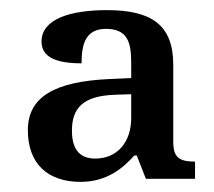

<svg xmlns="http://www.w3.org/2000/svg" viewBox="-20 -739 422 379"><path d="M139 -380C190 -380 222 -406 245 -432H250L268 -386H365V-420C333 -420 322 -429 322 -459V-611C322 -690 279 -719 191 -719C120 -719 62 -702 62 -657C62 -626 91 -614 141 -614C141 -652 149 -682 189 -682C233 -682 239 -654 239 -614V-585L196 -583C88 -578 35 -548 35 -482C35 -415 75 -380 139 -380ZM168 -426C142 -426 122 -439 122 -481C122 -525 143 -550 208 -552L239 -553V-506C239 -459 212 -426 168 -426Z"/></svg>

Font: Noto Fangsong KSS Rotated
Style: Regular
Weight: 400
Designer: LIU Zhao, ZHANG Congyu, Kushim JIANG
Foundry: Guyu Beijing Co. Ltd.
Version: Version 1.000;November 16, 2022;FontCreator 11.5.0.2427 64-b